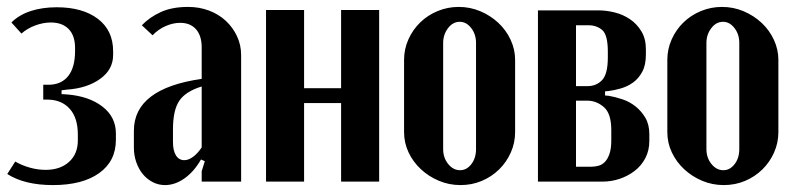

<svg xmlns="http://www.w3.org/2000/svg" viewBox="-20 -525 2302 555"><path d="M133 10Q51 10 1 -22L24 -58Q43 -47 66 -40.5Q89 -34 112 -34Q154 -34 179.5 -57Q205 -80 205 -119V-136Q205 -184 182 -210Q159 -236 120 -237H105V-280H120Q157 -280 177 -305Q197 -330 197 -378V-386Q197 -422 178.5 -441Q160 -460 127 -460Q105 -460 82 -451.5Q59 -443 42 -428L13 -460Q35 -482 68.5 -493Q102 -504 144 -504Q219 -504 263 -470.5Q307 -437 307 -377V-366Q307 -324 269.5 -297Q232 -270 174 -266L158 -264V-253L174 -252Q237 -247 276 -217Q315 -187 315 -139V-121Q315 -59 266.5 -24.5Q218 10 133 10Z M367 -147Q367 -269 563 -297V-388Q563 -422 546.5 -440.5Q530 -459 501 -459Q480 -459 458.5 -449.5Q437 -440 421 -423L390 -452Q412 -475 444.5 -490Q477 -505 524 -505Q556 -505 584 -494.5Q612 -484 632.5 -465Q653 -446 665 -420.5Q677 -395 677 -366V0H563V-30L572 -59L561 -64Q541 -29 513.5 -9.5Q486 10 457 10Q438 10 421.5 1.5Q405 -7 393 -21.5Q381 -36 374 -56Q367 -76 367 -98ZM513 -62Q525 -62 538.5 -72Q552 -82 563 -99V-275Q517 -261 498.5 -234Q480 -207 480 -151V-114Q480 -90 488.5 -76Q497 -62 513 -62Z M859 -496V-270H966V-496H1076V0H966V-227H859V0H749V-496Z M1306 -505Q1339 -505 1368.5 -492.5Q1398 -480 1420.5 -459Q1443 -438 1456 -410Q1469 -382 1469 -352V-143Q1469 -112 1456.5 -84Q1444 -56 1422.5 -35Q1401 -14 1372.5 -2Q1344 10 1311 10Q1278 10 1248.5 -2.5Q1219 -15 1196.5 -36Q1174 -57 1161 -84.5Q1148 -112 1148 -143V-352Q1148 -383 1160.5 -411Q1173 -439 1194.5 -460Q1216 -481 1245 -493Q1274 -505 1306 -505ZM1309 -462Q1289 -462 1275 -443.5Q1261 -425 1261 -401V-94Q1261 -69 1275.5 -51Q1290 -33 1310 -33Q1329 -33 1342.5 -50.5Q1356 -68 1356 -94V-401Q1356 -426 1342 -444Q1328 -462 1309 -462Z M1847 -367Q1847 -337 1836.5 -317.5Q1826 -298 1810 -286.5Q1794 -275 1775 -269.5Q1756 -264 1740 -262L1729 -261V-249L1740 -248Q1758 -245 1779 -238Q1800 -231 1817 -217.5Q1834 -204 1845.5 -184.5Q1857 -165 1857 -137V-118Q1857 -90 1845.5 -68Q1834 -46 1814.5 -31Q1795 -16 1771 -8Q1747 0 1721 0H1535V-495H1710Q1733 -495 1757 -489Q1781 -483 1801 -469.5Q1821 -456 1834 -434.5Q1847 -413 1847 -383ZM1678 -276Q1704 -276 1720.5 -293.5Q1737 -311 1737 -359V-376Q1737 -424 1721 -438Q1705 -452 1681 -452H1645V-276ZM1747 -149Q1747 -197 1725.5 -215.5Q1704 -234 1678 -234H1645V-43H1688Q1700 -43 1710.5 -46Q1721 -49 1729 -57.5Q1737 -66 1742 -81Q1747 -96 1747 -119Z M2067 -505Q2100 -505 2129.5 -492.5Q2159 -480 2181.5 -459Q2204 -438 2217 -410Q2230 -382 2230 -352V-143Q2230 -112 2217.5 -84Q2205 -56 2183.5 -35Q2162 -14 2133.5 -2Q2105 10 2072 10Q2039 10 2009.5 -2.5Q1980 -15 1957.5 -36Q1935 -57 1922 -84.5Q1909 -112 1909 -143V-352Q1909 -383 1921.5 -411Q1934 -439 1955.5 -460Q1977 -481 2006 -493Q2035 -505 2067 -505ZM2070 -462Q2050 -462 2036 -443.5Q2022 -425 2022 -401V-94Q2022 -69 2036.5 -51Q2051 -33 2071 -33Q2090 -33 2103.5 -50.5Q2117 -68 2117 -94V-401Q2117 -426 2103 -444Q2089 -462 2070 -462Z"/></svg>

Font: Moniqa ExtBd Paragraph
Style: Regular
Weight: 800
Designer: Rajesh Rajput
Foundry: Rajesh Rajput
Version: Version 1.000